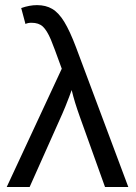

<svg xmlns="http://www.w3.org/2000/svg" viewBox="-20 -745 540 765"><path d="M226.1 -471.2Q193.4 -562 182.6 -587.4Q167 -624 150.6 -639.2Q134.3 -654.3 105.5 -654.3Q90.8 -654.3 81.5 -649.4L64.5 -712.9Q97.7 -724.6 127.4 -724.6Q162.6 -724.6 188.2 -709.5Q213.9 -694.3 236.1 -658Q258.3 -621.6 282.7 -557.1L491.2 0H398.4L297.4 -281.7Q287.6 -309.1 279.5 -335.2Q271.5 -361.3 265.6 -386.2Q263.2 -378.9 255.6 -359.1Q248 -339.4 240 -319.3Q231.9 -299.3 228 -291L98.1 0H6.8Z"/></svg>

Font: Arimo Nerd Font
Style: Regular
Weight: 400
Designer: Steve Matteson
Foundry: Monotype Imaging Inc.
Version: Version 1.33;Nerd Fonts 3.2.1